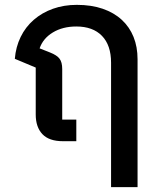

<svg xmlns="http://www.w3.org/2000/svg" viewBox="-20 -581 659 790"><path d="M437 -323Q437 -395 399.5 -433.5Q362 -472 294 -472Q238 -472 197.5 -447.5Q157 -423 143 -382L186 -365Q214 -354 225 -339.5Q236 -325 236 -297V-89H294V0H239Q182 0 154.5 -29Q127 -58 127 -110V-303L41 -339Q45 -388 65 -429Q85 -470 119 -499.5Q153 -529 198 -545Q243 -561 296 -561Q356 -561 402.5 -545Q449 -529 481 -499.5Q513 -470 529.5 -429Q546 -388 546 -337V189H437Z"/></svg>

Font: IBM Plex Sans Thai Medium
Style: Regular
Weight: 500
Designer: Mike Abbink, Paul van der Laan, Pieter van Rosmalen, Ben Mitchell, Mark Frömberg
Foundry: Bold Monday
Version: Version 1.1